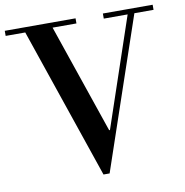

<svg xmlns="http://www.w3.org/2000/svg" viewBox="-90 -834 893 927"><g transform="rotate(-10 356.5 -371.0)"><path d="M719 -754V-729H625L373 12H343L90 -729H-6V-754H341V-729H224L407 -194H411L592 -729H475V-754Z"/></g></svg>

Font: Libre Bodoni
Style: Regular
Weight: 400
Designer: Pablo Impallari, Rodrigo Fuenzalida
Foundry: Pablo Impallari, Rodrigo Fuenzalida
Version: Version 1.001